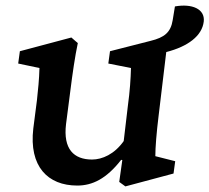

<svg xmlns="http://www.w3.org/2000/svg" viewBox="-20 -652 748 686"><path d="M428 14 600 -32 606 -76 535 -94C535 -125 539 -176 547 -241L574 -466C652 -486 702 -524 708 -575C713 -620 666 -640 605 -629L597 -580C590 -536 567 -518 518 -506L373 -469L367 -425L448 -409C447 -371 444 -326 437 -275L422 -148C389 -101 345 -82 309 -82C244 -82 205 -119 216 -209L231 -325C239 -389 248 -451 258 -498L235 -518L51 -469L45 -425L121 -409C120 -369 116 -331 112 -294L99 -193C83 -57 151 11 256 11C310 11 360 -13 413 -81L417 -80L406 -2Z"/></svg>

Font: TPK Tissa Web SemiBold
Style: Italic
Weight: 600
Italic angle: -7°
Designer: Jacques Le Bailly, Suppakit Chalermlarp | Katatrad Co.,Ltd.
Foundry: Jacques Le Bailly, Cadson Demak Co.,Ltd.
Version: Version 5.000;Glyphs 3.1.2 (3151)